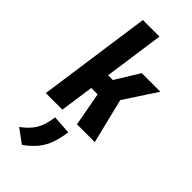

<svg xmlns="http://www.w3.org/2000/svg" viewBox="-334 -807 1197 1197"><g transform="rotate(45 264.5 -208.0)"><path d="M30 0 136 -750H282L226 -353H268L365 -511H529L389 -297L462 0H305L264 -223H208L176 0ZM153 334 62 267Q101 238 124 209.5Q147 181 159.5 146.5Q172 112 178 66L302 74Q294 133 278 178.5Q262 224 232.5 261Q203 298 153 334Z"/></g></svg>

Font: Finlandica
Style: Bold Italic
Weight: 700
Italic angle: -8°
Designer: Niklas Ekholm, Juho Hiilivirta, Jaakko Suomalainen
Foundry: Helsinki Type Studio
Version: Version 1.064; ttfautohint (v1.8.4.7-5d5b)